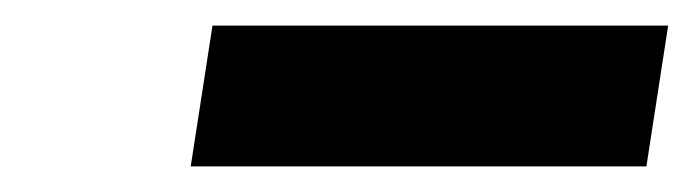

<svg xmlns="http://www.w3.org/2000/svg" viewBox="-20 -736 542 150"><path d="M129 -606 146 -716H502L485 -606Z"/></svg>

Font: Nunito Sans 9pt Black
Style: Italic
Weight: 900
Italic angle: -9°
Version: Version 3.101;gftools[0.9.27]